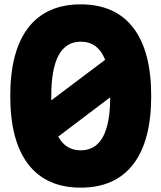

<svg xmlns="http://www.w3.org/2000/svg" viewBox="-20 -840 740 880"><path d="M350 20Q192 20 109.5 -87Q27 -194 27 -400Q27 -606 109.5 -713Q192 -820 350 -820Q508 -820 590.5 -713Q673 -606 673 -400Q673 -194 590.5 -87Q508 20 350 20ZM215 -400Q215 -389 215 -380L462 -566Q429 -649 350 -649Q215 -649 215 -400ZM350 -151Q485 -151 485 -394L247 -214Q281 -151 350 -151Z"/></svg>

Font: Martian Mono ExtraBold
Style: Regular
Weight: 800
Monospace: yes
Designer: Roman Shamin
Foundry: Evil Martians
Version: Version 1.000; ttfautohint (v1.8.4.7-5d5b)